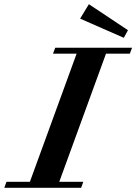

<svg xmlns="http://www.w3.org/2000/svg" viewBox="-78 -889 645 909"><path d="M508.3 -710 301.3 -800.8 342.8 -869.1 527.8 -746.1ZM-57.6 0 -47.4 -28.3H63.5L284.7 -634.8H172.9L183.6 -663.1H547.4L536.6 -634.8H423.8L202.6 -28.3H316.4L306.2 0Z"/></svg>

Font: Elstob
Style: Bold Italic
Weight: 700
Italic angle: -20°
Designer: Peter S. Baker
Version: Version 1.015